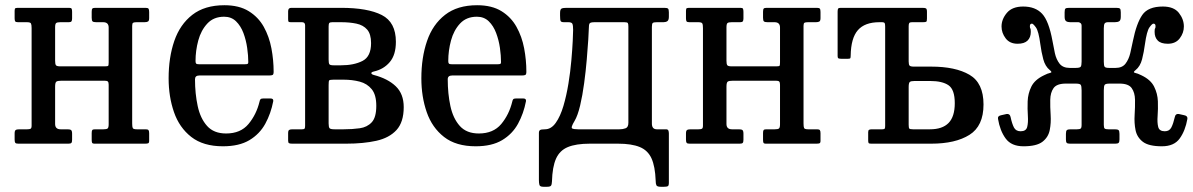

<svg xmlns="http://www.w3.org/2000/svg" viewBox="-20 -550 4566 735"><path d="M486 -77.5Q486 -64.5 488.2 -59.8Q490.5 -55 504 -55H538Q546 -55 548.5 -51.8Q551 -48.5 551 -40V-11Q551 -3 547.2 -1.5Q543.5 0 535.5 0H342Q334 0 332.5 -3.8Q331 -7.5 331 -15.5V-40.5Q331 -49 333.2 -52Q335.5 -55 343.5 -55H376Q388 -55 392 -58.2Q396 -61.5 396 -74.5V-225.5Q396 -234.5 393 -237.8Q390 -241 380.5 -241H215.5Q200.5 -241 195.8 -237.5Q191 -234 191 -218V-75.5Q191 -55 212 -55H238.5Q248.5 -55 252.2 -52Q256 -49 256 -38V-15Q256 -6 253.2 -3Q250.5 0 242 0H50Q41 0 38.5 -3.2Q36 -6.5 36 -16V-39Q36 -49.5 40 -52.2Q44 -55 54 -55H84Q93.5 -55 97.2 -57.2Q101 -59.5 101 -69V-442.5Q101 -455.5 98.5 -460.2Q96 -465 83 -465H49Q40.5 -465 38.2 -468.2Q36 -471.5 36 -480V-509Q36 -517.5 39.5 -518.8Q43 -520 51.5 -520H245Q252.5 -520 254.2 -516.5Q256 -513 256 -504.5V-479.5Q256 -471.5 253.5 -468.2Q251 -465 243.5 -465H211Q199 -465 195 -461.8Q191 -458.5 191 -445.5V-317.5Q191 -305 194 -300.5Q197 -296 211 -296H381Q392 -296 394 -298Q396 -300 396 -311V-444.5Q396 -465 375 -465H348.5Q338 -465 334.5 -468Q331 -471 331 -482V-505Q331 -514 333.5 -517Q336 -520 345 -520H537Q546 -520 548.5 -516.8Q551 -513.5 551 -504V-481Q551 -470.5 546.8 -467.8Q542.5 -465 533 -465H503Q493 -465 489.5 -462.8Q486 -460.5 486 -451Z M625.5 -250Q625.5 -330 647.2 -393.2Q669 -456.5 716.2 -493.2Q763.5 -530 839 -530Q895.5 -530 932.2 -507.2Q969 -484.5 989.8 -447.2Q1010.5 -410 1019 -365Q1027.5 -320 1027.5 -275.5Q1027.5 -265.5 1023.8 -263.2Q1020 -261 1009.5 -261H743Q726.5 -261 726.5 -246.5Q726.5 -191.5 736.8 -144Q747 -96.5 772.8 -67.8Q798.5 -39 845.5 -39Q901 -39 931.2 -75.2Q961.5 -111.5 973.5 -161Q974.5 -166.5 977 -169.8Q979.5 -173 987 -173H1016Q1027.5 -173 1026 -162.5Q1017 -115.5 995.5 -76.2Q974 -37 934.8 -13.5Q895.5 10 833.5 10Q758 10 712.2 -25.8Q666.5 -61.5 646 -120.8Q625.5 -180 625.5 -250ZM742.5 -304H916Q925.5 -304 928 -305.5Q930.5 -307 930.5 -312Q930.5 -337 926.2 -366.8Q922 -396.5 911.8 -423.8Q901.5 -451 883.5 -468.5Q865.5 -486 838 -486Q798 -486 773.8 -460Q749.5 -434 739 -395Q728.5 -356 728.5 -316.5Q728.5 -309 731 -306.5Q733.5 -304 742.5 -304Z M1136 -465H1093.5Q1086 -465 1084.5 -467.2Q1083 -469.5 1083 -477V-507Q1083 -520 1095 -520H1285.5Q1387.5 -520 1441.5 -492.5Q1495.5 -465 1495.5 -390Q1495.5 -340 1472.2 -312.5Q1449 -285 1412 -276.5Q1401 -274 1401.5 -269.8Q1402 -265.5 1411 -263Q1464.5 -249 1495 -219.8Q1525.5 -190.5 1525.5 -140Q1525.5 -82.5 1497.8 -52.2Q1470 -22 1420.5 -11Q1371 0 1305.5 0H1098.5Q1089.5 0 1086.2 -2Q1083 -4 1083 -12V-40Q1083 -50 1086.8 -52.5Q1090.5 -55 1099.5 -55H1136.5Q1144.5 -55 1146.2 -58Q1148 -61 1148 -69V-453Q1148 -465 1136 -465ZM1238 -449V-322Q1238 -308.5 1240.8 -304.2Q1243.5 -300 1257 -300H1285.5Q1335 -300 1367.8 -316.8Q1400.5 -333.5 1400.5 -385Q1400.5 -419.5 1385.5 -436.8Q1370.5 -454 1344.5 -459.5Q1318.5 -465 1285.5 -465H1252Q1243 -465 1240.5 -461.8Q1238 -458.5 1238 -449ZM1238 -224V-77.5Q1238 -63 1241.8 -59Q1245.5 -55 1261 -55H1295.5Q1328.5 -55 1357 -59Q1385.5 -63 1403 -81.8Q1420.5 -100.5 1420.5 -145Q1420.5 -187 1403 -208.5Q1385.5 -230 1357 -237.5Q1328.5 -245 1295.5 -245H1257Q1242 -245 1240 -242Q1238 -239 1238 -224Z M1593 -250Q1593 -330 1614.8 -393.2Q1636.5 -456.5 1683.8 -493.2Q1731 -530 1806.5 -530Q1863 -530 1899.8 -507.2Q1936.5 -484.5 1957.2 -447.2Q1978 -410 1986.5 -365Q1995 -320 1995 -275.5Q1995 -265.5 1991.2 -263.2Q1987.5 -261 1977 -261H1710.5Q1694 -261 1694 -246.5Q1694 -191.5 1704.2 -144Q1714.5 -96.5 1740.2 -67.8Q1766 -39 1813 -39Q1868.5 -39 1898.8 -75.2Q1929 -111.5 1941 -161Q1942 -166.5 1944.5 -169.8Q1947 -173 1954.5 -173H1983.5Q1995 -173 1993.5 -162.5Q1984.5 -115.5 1963 -76.2Q1941.5 -37 1902.2 -13.5Q1863 10 1801 10Q1725.5 10 1679.8 -25.8Q1634 -61.5 1613.5 -120.8Q1593 -180 1593 -250ZM1710 -304H1883.5Q1893 -304 1895.5 -305.5Q1898 -307 1898 -312Q1898 -337 1893.8 -366.8Q1889.5 -396.5 1879.2 -423.8Q1869 -451 1851 -468.5Q1833 -486 1805.5 -486Q1765.5 -486 1741.2 -460Q1717 -434 1706.5 -395Q1696 -356 1696 -316.5Q1696 -309 1698.5 -306.5Q1701 -304 1710 -304Z M2475.5 -447V-77Q2475.5 -55 2494.5 -55H2529.5Q2536.5 -55 2538.5 -50.5Q2540.5 -46 2540.5 -39V149.5Q2540.5 160.5 2536.5 162.8Q2532.5 165 2521.5 165H2509.5Q2495.5 165 2492.8 159.2Q2490 153.5 2490 141.5Q2488 87 2474 56.2Q2460 25.5 2429 12.8Q2398 0 2345.5 0H2238Q2185 0 2153.8 13Q2122.5 26 2108.5 57.5Q2094.5 89 2093 144.5Q2092.5 156 2089.5 160.5Q2086.5 165 2074 165H2060Q2047 165 2045 157.8Q2043 150.5 2043 139.5V-41Q2043 -49 2047.2 -52Q2051.5 -55 2066 -55Q2090 -55 2107.5 -79.8Q2125 -104.5 2136.8 -144.2Q2148.5 -184 2156 -229.8Q2163.5 -275.5 2167.2 -318.8Q2171 -362 2172.5 -393.5Q2174 -425 2174 -435.5Q2174 -452.5 2171.2 -458.8Q2168.5 -465 2155.5 -465H2139Q2128.5 -465 2126.2 -469.5Q2124 -474 2124 -490V-500Q2124 -514.5 2129.8 -517.2Q2135.5 -520 2149 -520H2522.5Q2533.5 -520 2537 -517.2Q2540.5 -514.5 2540.5 -503V-486Q2540.5 -473 2534.8 -469Q2529 -465 2520 -465H2494.5Q2482.5 -465 2479 -462.2Q2475.5 -459.5 2475.5 -447ZM2256.5 -465Q2240 -465 2237 -460.2Q2234 -455.5 2234 -439Q2234 -430.5 2232 -398.5Q2230 -366.5 2226.2 -322.2Q2222.5 -278 2216.2 -231.5Q2210 -185 2200.8 -146Q2191.5 -107 2179.5 -87Q2164 -61.5 2170.5 -58.2Q2177 -55 2193.5 -55H2351.5Q2364.5 -55 2375 -59Q2385.5 -63 2385.5 -80V-448Q2385.5 -458 2383.5 -461.5Q2381.5 -465 2370.5 -465Z M3056 -77.5Q3056 -64.5 3058.2 -59.8Q3060.5 -55 3074 -55H3108Q3116 -55 3118.5 -51.8Q3121 -48.5 3121 -40V-11Q3121 -3 3117.2 -1.5Q3113.5 0 3105.5 0H2912Q2904 0 2902.5 -3.8Q2901 -7.5 2901 -15.5V-40.5Q2901 -49 2903.2 -52Q2905.5 -55 2913.5 -55H2946Q2958 -55 2962 -58.2Q2966 -61.5 2966 -74.5V-225.5Q2966 -234.5 2963 -237.8Q2960 -241 2950.5 -241H2785.5Q2770.5 -241 2765.8 -237.5Q2761 -234 2761 -218V-75.5Q2761 -55 2782 -55H2808.5Q2818.5 -55 2822.2 -52Q2826 -49 2826 -38V-15Q2826 -6 2823.2 -3Q2820.5 0 2812 0H2620Q2611 0 2608.5 -3.2Q2606 -6.5 2606 -16V-39Q2606 -49.5 2610 -52.2Q2614 -55 2624 -55H2654Q2663.5 -55 2667.2 -57.2Q2671 -59.5 2671 -69V-442.5Q2671 -455.5 2668.5 -460.2Q2666 -465 2653 -465H2619Q2610.5 -465 2608.2 -468.2Q2606 -471.5 2606 -480V-509Q2606 -517.5 2609.5 -518.8Q2613 -520 2621.5 -520H2815Q2822.5 -520 2824.2 -516.5Q2826 -513 2826 -504.5V-479.5Q2826 -471.5 2823.5 -468.2Q2821 -465 2813.5 -465H2781Q2769 -465 2765 -461.8Q2761 -458.5 2761 -445.5V-317.5Q2761 -305 2764 -300.5Q2767 -296 2781 -296H2951Q2962 -296 2964 -298Q2966 -300 2966 -311V-444.5Q2966 -465 2945 -465H2918.5Q2908 -465 2904.5 -468Q2901 -471 2901 -482V-505Q2901 -514 2903.5 -517Q2906 -520 2915 -520H3107Q3116 -520 3118.5 -516.8Q3121 -513.5 3121 -504V-481Q3121 -470.5 3116.8 -467.8Q3112.5 -465 3103 -465H3073Q3063 -465 3059.5 -462.8Q3056 -460.5 3056 -451Z M3315 0Q3307 0 3305.2 -2.5Q3303.5 -5 3303.5 -13V-44Q3303.5 -51.5 3307.2 -53.2Q3311 -55 3317.5 -55H3357.5Q3365.5 -55 3367 -58Q3368.5 -61 3368.5 -68.5V-448Q3368.5 -457.5 3366.8 -461.2Q3365 -465 3355.5 -465H3346.5Q3290.5 -465 3264 -434.5Q3237.5 -404 3236.5 -337Q3236.5 -330 3235.2 -327.5Q3234 -325 3226.5 -325H3200.5Q3193.5 -325 3190 -326.5Q3186.5 -328 3186.5 -335V-505.5Q3186.5 -514 3188.5 -517Q3190.5 -520 3198.5 -520H3510.5Q3520.5 -520 3524.5 -518Q3528.5 -516 3528.5 -505V-479.5Q3528.5 -469 3526 -467Q3523.5 -465 3513 -465H3471Q3463 -465 3460.8 -461.8Q3458.5 -458.5 3458.5 -450V-315Q3458.5 -302.5 3462 -298.8Q3465.5 -295 3478.5 -295H3545Q3637.5 -295 3691.2 -263.8Q3745 -232.5 3745 -150Q3745 -67.5 3691.2 -33.8Q3637.5 0 3545 0ZM3540 -55Q3587.5 -55 3611.2 -79.2Q3635 -103.5 3635 -155Q3635 -207 3611.2 -223.5Q3587.5 -240 3540 -240H3481.5Q3467 -240 3462.8 -236.2Q3458.5 -232.5 3458.5 -217V-73Q3458.5 -61 3460.8 -58Q3463 -55 3475 -55Z M4525.5 -95Q4517.5 -49.5 4496 -19.8Q4474.5 10 4428 10Q4377.5 10 4355 -7.2Q4332.5 -24.5 4327 -52Q4321.5 -79.5 4323.5 -110Q4325.5 -140.5 4325 -168Q4324.5 -195.5 4312.2 -212.8Q4300 -230 4265.5 -230H4228.5Q4212 -230 4208.8 -225.2Q4205.5 -220.5 4205.5 -204V-72Q4205.5 -60.5 4209 -57.8Q4212.5 -55 4223 -55H4247.5Q4258 -55 4261.8 -52Q4265.5 -49 4265.5 -37.5V-16Q4265.5 -6.5 4262.2 -3.2Q4259 0 4250 0H4076Q4066.5 0 4063.5 -3.2Q4060.5 -6.5 4060.5 -16V-37.5Q4060.5 -49 4064.2 -52Q4068 -55 4078.5 -55H4103Q4113 -55 4116.8 -57.8Q4120.5 -60.5 4120.5 -72V-204Q4120.5 -220.5 4117.2 -225.2Q4114 -230 4097.5 -230H4060.5Q4025.5 -230 4013.2 -212.8Q4001 -195.5 4000.5 -168Q4000 -140.5 4002 -110Q4004 -79.5 3998.5 -52Q3993 -24.5 3970.5 -7.2Q3948 10 3898 10Q3851.5 10 3829.8 -19.8Q3808 -49.5 3800.5 -95Q3798.5 -106.5 3813 -109L3833 -113.5Q3845.5 -115.5 3848.5 -102.5Q3854 -76.5 3861.5 -62Q3869 -47.5 3887 -47.5Q3908 -47.5 3912.2 -64Q3916.5 -80.5 3914.8 -106.5Q3913 -132.5 3914 -162Q3915 -191.5 3928 -218.2Q3941 -245 3977 -262Q3990.5 -269 4000.2 -271Q4010 -273 3999 -281.5Q3981 -296 3973.8 -323.2Q3966.5 -350.5 3962.5 -381Q3956 -431 3945.5 -445.2Q3935 -459.5 3930.5 -459.5Q3922.5 -459.5 3922.5 -450Q3922.5 -442.5 3924.2 -441Q3926 -439.5 3926 -428Q3926 -407 3913.8 -394.8Q3901.5 -382.5 3875.5 -382.5Q3845.5 -382.5 3829.8 -403.2Q3814 -424 3814 -448.5Q3814 -476.5 3834.5 -500.8Q3855 -525 3897 -525Q3943.5 -525 3969.2 -497.5Q3995 -470 4009 -393.5Q4013 -370.5 4018.2 -346.5Q4023.5 -322.5 4036.2 -306.2Q4049 -290 4075 -290H4097Q4113 -290 4116.8 -294.2Q4120.5 -298.5 4120.5 -314V-451Q4120.5 -458.5 4116.5 -461.5Q4112.5 -464.5 4109 -465H4076.5Q4067 -465 4061.2 -469Q4055.5 -473 4055.5 -486V-503Q4055.5 -514.5 4058.8 -517.2Q4062 -520 4073.5 -520H4252.5Q4263.5 -520 4267 -517.2Q4270.5 -514.5 4270.5 -503V-486Q4270.5 -472 4264.2 -468.5Q4258 -465 4247.5 -465H4221.5Q4213 -465 4209.2 -460.8Q4205.5 -456.5 4205.5 -441.5V-314Q4205.5 -298.5 4208.8 -294.2Q4212 -290 4226.5 -290H4250.5Q4276 -290 4288.5 -306.2Q4301 -322.5 4306.8 -346.5Q4312.5 -370.5 4317 -393.5Q4330.5 -460.5 4352.8 -492.8Q4375 -525 4431.5 -525Q4473.5 -525 4492.8 -500.8Q4512 -476.5 4512 -448.5Q4512 -424 4496.2 -403.2Q4480.5 -382.5 4450.5 -382.5Q4424 -382.5 4412 -394.8Q4400 -407 4400 -428Q4400 -439.5 4401.8 -441Q4403.5 -442.5 4403.5 -450Q4403.5 -459.5 4395.5 -459.5Q4390.5 -459.5 4380.2 -445.2Q4370 -431 4363 -381Q4359 -350.5 4352 -323.2Q4345 -296 4327 -281.5Q4315.5 -273 4325.2 -271Q4335 -269 4349 -262Q4385 -245 4398.2 -218.2Q4411.5 -191.5 4412.5 -162Q4413.5 -132.5 4411.5 -106.5Q4409.5 -80.5 4413.8 -64Q4418 -47.5 4439 -47.5Q4456.5 -47.5 4464 -62Q4471.5 -76.5 4477.5 -102.5Q4480 -115.5 4493 -113.5L4513 -109Q4527 -106.5 4525.5 -95Z"/></svg>

Font: Besley* Narrow
Style: Regular
Weight: 400
Width: 4
Designer: Owen Earl
Foundry: indestructible type*
Version: Version 3.000; ttfautohint (v1.8.3)